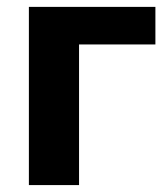

<svg xmlns="http://www.w3.org/2000/svg" viewBox="-20 -535 484 555"><path d="M63.5 -515.1H429.2V-406.5H208.5V0H63.5Z"/></svg>

Font: RobotoFlex
Style: Regular
Weight: 400
Designer: Berlow after Robertson
Foundry: Google
Version: Version 2.136